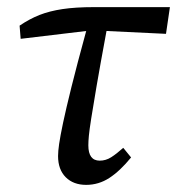

<svg xmlns="http://www.w3.org/2000/svg" viewBox="-20 -506 497 539"><path d="M38 -397 35 -434Q63 -453 91 -464Q119 -475 155.5 -480.5Q192 -486 244 -486H457L446 -411L279 -419Q261 -322 251 -263.5Q241 -205 236 -173Q231 -141 229.5 -125Q228 -109 228 -98Q228 -55 260 -55Q277 -55 292 -64.5Q307 -74 326 -91L348 -64Q317 -26 287 -6.5Q257 13 222 13Q186 13 164.5 -8.5Q143 -30 143 -68Q143 -81 146 -102Q149 -123 157 -161Q165 -199 180.5 -261.5Q196 -324 222 -419Z"/></svg>

Font: Source Serif 4 SmText
Style: Italic
Weight: 400
Italic angle: -12°
Designer: Frank Grießhammer
Foundry: Adobe
Version: Version 4.005;hotconv 1.1.0;makeotfexe 2.6.0